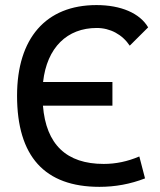

<svg xmlns="http://www.w3.org/2000/svg" viewBox="-20 -723 626 753"><path d="M370.1 9.8C431.6 9.8 491.2 -1 548.8 -23.4L526.4 -109.4C480.5 -89.8 434.6 -80.1 386.7 -80.1C240.7 -80.1 160.6 -156.2 148.4 -308.6H420.9V-401.4H148.9C164.1 -537.1 243.7 -613.3 359.4 -613.3C412.1 -613.3 459.5 -587.9 488.8 -543.9L561 -615.7C528.3 -671.4 454.1 -703.1 358.4 -703.1C160.2 -703.1 46.9 -573.2 46.9 -347.7C46.9 -109.4 155.3 9.8 370.1 9.8Z"/></svg>

Font: CaskaydiaCove Nerd Font
Style: Regular
Weight: 400
Designer: Aaron Bell
Foundry: Saja Typeworks
Version: Version 2111.1;Nerd Fonts 2.3.3